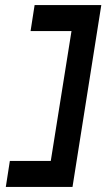

<svg xmlns="http://www.w3.org/2000/svg" viewBox="-20 -670 421 760"><path d="M3 70H267L381 -650H117L101 -547H263L181 -33H19Z"/></svg>

Font: Charger Pro
Style: BlkNarObl
Weight: 900
Designer: Jasper
Foundry: Cannot Into Space Fonts
Version: Version 1.09